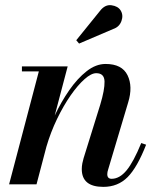

<svg xmlns="http://www.w3.org/2000/svg" viewBox="-20 -719 618 749"><path d="M422 -606 288.5 -549 277.5 -562 370.5 -677Q390 -702 415 -698.5Q440 -695 450.5 -678.5Q462 -660 453.8 -637Q445.5 -614 422 -606ZM131.5 -440.5H65.5V-460H244L193.5 -268.5Q218.5 -321.5 250.2 -367.2Q282 -413 318 -441.2Q354 -469.5 392 -469.5Q456 -469.5 477.5 -425.5Q499 -381.5 480 -319.5L402 -58Q398.5 -48 398.5 -39.5Q398.5 -21.5 415.5 -21.5Q446.5 -21.5 473.8 -54.5Q501 -87.5 531 -161L550 -154.5Q515.5 -66 477.8 -28Q440 10 383 10Q299 10 299 -59.5Q299 -70 301.2 -81.8Q303.5 -93.5 306 -101.5L371 -310.5Q388.5 -368.5 387.8 -401Q387 -433.5 355.5 -433.5Q336 -433.5 309.8 -410.2Q283.5 -387 255.5 -346.8Q227.5 -306.5 202.5 -254.8Q177.5 -203 161 -146.5L122.5 0H15.5Z"/></svg>

Font: Bodoni* 11pt Medium
Style: Italic
Weight: 500
Italic angle: -13°
Version: Version 2.3